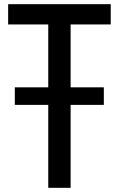

<svg xmlns="http://www.w3.org/2000/svg" viewBox="-20 -826 569 919"><path d="M51 -324V-408H477V-324ZM211 73V-709H19V-806H510V-709H318V73Z"/></svg>

Font: Farlight84_Sys_V01
Style: Regular
Weight: 400
Designer: Ryoko NISHIZUKA  (kana, bopomofo & ideographs); Paul D. Hunt (Latin, Greek & Cyrillic); Sandoll Communications , Soo-you
Foundry: Adobe
Version: Version 2.004;October 29, 2024;FontCreator 14.0.0.2814 64-bi